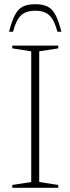

<svg xmlns="http://www.w3.org/2000/svg" viewBox="-20 -893 335 913"><path d="M257 -13.5V0H38.5V-13.5L128.5 -27.5V-649L38.5 -663V-676H257V-663L166.5 -649V-27.5ZM147.5 -842Q102.5 -842 79.2 -819.2Q56 -796.5 42 -742H23Q36.5 -795 51.8 -823.2Q67 -851.5 89.8 -862.2Q112.5 -873 147.5 -873Q182.5 -873 205.2 -862.2Q228 -851.5 243.2 -823.2Q258.5 -795 272 -742H253Q239 -796.5 215.8 -819.2Q192.5 -842 147.5 -842Z"/></svg>

Font: Newsreader 16pt 16pt ExtraLight
Style: Regular
Weight: 250
Version: Version 1.003